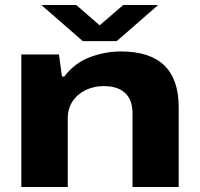

<svg xmlns="http://www.w3.org/2000/svg" viewBox="-20 -745 795 765"><path d="M145 -725H284L377 -644L471 -725H610L445 -581H310ZM65 0V-528H215L227 -440H236Q278 -495 339 -517.5Q400 -540 462 -540Q692 -540 692 -318V0H508V-293Q508 -347 478.5 -374.5Q449 -402 393 -402Q354 -402 321 -386Q288 -370 269 -341Q250 -312 250 -275V0Z"/></svg>

Font: Archivo Expanded ExtraBold
Style: Regular
Weight: 800
Width: 7
Designer: Hector Gatti
Foundry: Omnibus-Type
Version: Version 2.001; ttfautohint (v1.8.3)